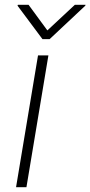

<svg xmlns="http://www.w3.org/2000/svg" viewBox="-20 -775 374 795"><path d="M46.5 0 137.4 -545.5H180.4L89.5 0ZM98.4 -755 176.1 -649.1 289.8 -755H334.2L333.1 -751.4L185.4 -612.9H155.9L52.6 -751.4L54 -755Z"/></svg>

Font: Inter Extra Light  BETA
Style: Italic
Weight: 200
Italic angle: 9.39999°
Designer: Rasmus Andersson
Foundry: rsms
Version: Version 3.011;git-f93a4a705